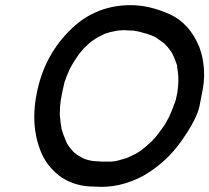

<svg xmlns="http://www.w3.org/2000/svg" viewBox="-20 -718 812 745"><path d="M411 -91 421 -92Q431 -92 472 -105Q513 -123 525 -133Q546 -148 572 -173V-174L582 -184Q606 -214 620 -235L637 -266Q654 -306 656 -314Q656 -316 658 -317Q663 -332 668 -358Q672 -387 672 -402V-408Q672 -434 667 -459L668 -461L663 -476Q657 -494 648 -511H647L648 -512L643 -519Q631 -536 618 -549L610 -555Q582 -576 574 -578H572V-579Q553 -587 516 -596Q502 -598 501 -599L457 -601L435 -599L425 -597Q406 -594 387 -587L385 -586Q372 -580 359 -573L349 -567Q348 -567 347 -565Q332 -557 307 -532L306 -531Q303 -528 300 -524L287 -509L269 -482Q259 -466 250 -449Q235 -415 232 -403L231 -402L220 -353Q215 -328 213 -304L212 -274Q215 -236 219 -218L221 -211Q226 -194 233 -178L240 -161H241V-160L243 -156Q253 -142 264 -130L269 -125Q282 -114 297 -107L302 -104Q317 -97 342 -93H345Q352 -92 360 -92Q368 -92 372 -91ZM374 7 345 6Q274 6 220 -29Q169 -64 143 -119Q113 -186 113 -264Q113 -307 122 -353Q151 -506 260 -609Q355 -698 487 -698Q560 -698 638 -663Q716 -628 754 -534Q772 -484 772 -430Q772 -394 764 -357Q764 -355 754 -306Q744 -257 685 -172.5Q626 -88 538 -37Q457 7 374 7Z"/></svg>

Font: Bad Comic
Style: Italic
Weight: 400
Italic angle: -11°
Designer: GGBotNet
Foundry: GGBotNet
Version: 0.95